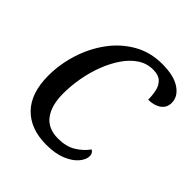

<svg xmlns="http://www.w3.org/2000/svg" viewBox="-197 -863 1012 1012"><g transform="rotate(45 308.5 -357.0)"><path d="M305 10Q187 10 121 -58Q55 -126 55 -256Q55 -341 81.5 -424.5Q108 -508 157.5 -575.5Q207 -643 277.5 -683.5Q348 -724 437 -724Q524 -724 570.5 -692.5Q617 -661 617 -614Q617 -578 589 -558Q561 -538 517 -538Q517 -571 510.5 -601Q504 -631 484 -650Q464 -669 424 -669Q377 -669 338.5 -643.5Q300 -618 270 -574Q240 -530 219 -475Q198 -420 187.5 -360.5Q177 -301 177 -244Q177 -156 214 -106.5Q251 -57 326 -57Q385 -57 425 -81Q465 -105 492 -142Q510 -132 510 -110Q510 -84 486.5 -56Q463 -28 417.5 -9Q372 10 305 10Z"/></g></svg>

Font: Noto Serif SemiCondensed Medium
Style: Italic
Weight: 500
Width: 4
Italic angle: -12°
Designer: Monotype Design Team
Foundry: Monotype Imaging Inc.
Version: Version 2.013